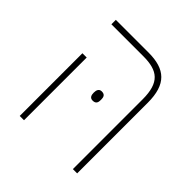

<svg xmlns="http://www.w3.org/2000/svg" viewBox="-161 -705 825 825"><g transform="rotate(45 251.5 -292.0)"><path d="M403 0H429V-429C429 -541 380 -584 279 -584H80V-557H274C362 -557 403 -526 403 -424ZM80 0H106V-381H80ZM234 -296C234 -281 238 -268 255 -268C275 -268 278 -281 278 -296C278 -311 275 -324 255 -324C239 -324 234 -311 234 -296Z"/></g></svg>

Font: Noto Sans Hebrew Condensed Thin
Style: Regular
Weight: 100
Width: 3
Designer: Monotype Design Team
Foundry: Monotype Imaging Inc.
Version: Version 2.004